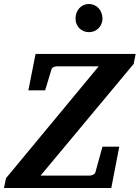

<svg xmlns="http://www.w3.org/2000/svg" viewBox="-41 -941 699 961"><path d="M638 -671H137L101 -489H185L217 -595C220 -605 235 -609 245 -609H453L-11 -49L-21 0H516L556 -207H472L436 -77C433 -68 418 -62 408 -62H162L628 -621ZM472 -848C472 -889 443 -921 404 -921C364 -921 337 -888 337 -848C337 -809 366 -780 405 -780C443 -780 472 -811 472 -848Z"/></svg>

Font: Veleka
Style: Bold Italic
Weight: 700
Italic angle: -12°
Designer: Stefan Peev, Context Ltd, 2016; SIL International, 1997-2014.
Foundry: Stefan Peev, Context Ltd, 2016
Version: Version 5.000